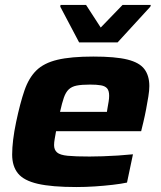

<svg xmlns="http://www.w3.org/2000/svg" viewBox="-20 -746 650 774"><path d="M288 8Q189 8 132.5 -5Q76 -18 52.5 -47Q29 -76 29 -123Q29 -150 33 -183Q37 -216 45 -254Q61 -330 78.5 -381Q96 -432 126.5 -462Q157 -492 211.5 -505Q266 -518 356 -518Q445 -518 493.5 -506Q542 -494 562 -467.5Q582 -441 582 -399Q582 -381 578 -356.5Q574 -332 569 -305.5Q564 -279 558 -254L549 -217H206Q203 -200 200.5 -186Q198 -172 198 -161Q198 -142 210 -131.5Q222 -121 253 -118Q284 -115 341 -115Q364 -115 394 -116Q424 -117 455.5 -119Q487 -121 516 -124L492 -10Q469 -5 434.5 -1Q400 3 362.5 5.5Q325 8 288 8ZM222 -295H411L413 -308Q416 -325 418 -337Q420 -349 420 -360Q420 -380 412 -389.5Q404 -399 387 -402Q370 -405 343 -405Q309 -405 289 -401Q269 -397 257 -385.5Q245 -374 237.5 -352.5Q230 -331 222 -295ZM299 -575 223 -719 224 -726H327L386 -635L474 -726H588L586 -719L454 -575Z"/></svg>

Font: Saira Expanded
Style: Bold Italic
Weight: 700
Width: 7
Italic angle: -12°
Designer: Hector Gatti with collaboration of the Omnibus-Type team
Foundry: Omnibus-Type
Version: Version 1.101